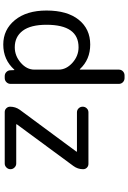

<svg xmlns="http://www.w3.org/2000/svg" viewBox="173 -978 771 1158"><g transform="rotate(90 559.0 -398.5)"><path d="M128.9 -293Q128.9 -197.3 165 -149.4Q201.2 -101.6 264.6 -101.6Q316.4 -101.6 357.9 -137.7Q399.4 -173.8 399.4 -219.7V-366.2Q399.4 -412.1 358.4 -449.2Q317.4 -486.3 264.6 -486.3Q128.9 -486.3 128.9 -293ZM450.2 -763.7Q464.8 -763.7 475.1 -753.9Q485.4 -744.1 485.4 -729.5V-76.2Q485.4 -61.5 475.1 -51.3Q464.8 -41 450.2 -41H438.5Q423.8 -41 413.6 -51.3Q403.3 -61.5 403.3 -76.2L402.3 -97.7Q402.3 -98.6 401.4 -99.1Q400.4 -99.6 399.4 -98.6Q339.8 -32.2 248 -32.2Q158.2 -32.2 100.6 -102.5Q43 -172.9 43 -293Q43 -418 98.6 -487.3Q154.3 -556.6 248 -556.6Q338.9 -556.6 396.5 -494.1Q397.5 -493.2 398.4 -493.7Q399.4 -494.1 399.4 -495.1V-729.5Q399.4 -744.1 409.7 -753.9Q419.9 -763.7 434.6 -763.7ZM657.2 -545.9H967.8Q981.4 -545.9 990.7 -536.6Q1000 -527.3 1000 -513.7Q1000 -481.4 980.5 -455.1L729.5 -114.3Q726.6 -110.4 731.4 -110.4H965.8Q979.5 -110.4 989.7 -100.1Q1000 -89.8 1000 -75.7Q1000 -61.5 989.7 -51.3Q979.5 -41 965.8 -41H655.3Q641.6 -41 632.3 -50.8Q623 -60.5 623 -73.2Q623 -105.5 641.6 -131.8L893.6 -472.7Q896.5 -476.6 891.6 -476.6H657.2Q642.6 -476.6 632.8 -486.8Q623 -497.1 623 -511.2Q623 -525.4 632.8 -535.6Q642.6 -545.9 657.2 -545.9Z"/></g></svg>

Font: Gen Jyuu GothicL Regular
Style: Regular
Weight: 400
Designer: [Source Han Sans]
Ryoko NISHIZUKA  (kana & ideographs); Paul D. Hunt (Latin, Greek & Cyrillic); Wenlong ZHANG  (bopomofo
Version: Version 1.002.20150607